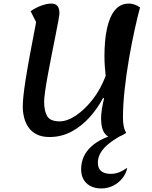

<svg xmlns="http://www.w3.org/2000/svg" viewBox="-20 -747 852 1079"><path d="M618 26Q591 26 576 11.5Q561 -3 554.5 -27.5Q548 -52 548 -80Q548 -107 553 -136.5Q558 -166 565 -195L559 -196Q529 -139 484.5 -89Q440 -39 383 -8Q326 23 258 23Q215 23 186 8Q157 -7 140 -31.5Q123 -56 115.5 -86.5Q108 -117 108 -147Q108 -171 111.5 -206.5Q115 -242 123.5 -296.5Q132 -351 146.5 -430.5Q161 -510 183 -623L152 -684Q181 -704 212.5 -715.5Q244 -727 269 -727Q314 -727 314 -673Q314 -665 308 -631Q302 -597 292 -547.5Q282 -498 271 -442Q260 -386 250 -332.5Q240 -279 234 -237Q228 -195 228 -175Q228 -124 245 -94.5Q262 -65 316 -65Q357 -65 405.5 -97Q454 -129 499.5 -186.5Q545 -244 574 -321Q572 -338 569.5 -367.5Q567 -397 567 -433Q567 -468 570 -508.5Q573 -549 581.5 -587.5Q590 -626 605 -657.5Q620 -689 644.5 -708Q669 -727 705 -727Q719 -727 735.5 -721.5Q752 -716 767 -705Q753 -654 736.5 -579Q720 -504 705 -417.5Q690 -331 680.5 -244.5Q671 -158 671 -84Q671 -30 689 0Q670 13 652.5 19.5Q635 26 618 26ZM550 312Q497 312 466.5 283Q436 254 436 204Q436 128 494 75.5Q552 23 661 0H689Q607 41 568.5 81.5Q530 122 530 167Q530 230 603 230Q626 230 647.5 222Q669 214 695 196Q689 228 668 254.5Q647 281 616 296.5Q585 312 550 312Z"/></svg>

Font: Lemonada
Style: Regular
Weight: 400
Designer: Mohamed Gaber (Arabic), Eduardo Tunni (Latin)
Foundry: Kief Type Foundry
Version: Version 4.005